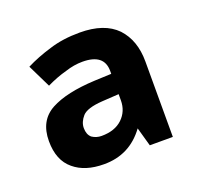

<svg xmlns="http://www.w3.org/2000/svg" viewBox="-75 -802 533 516"><g transform="rotate(-20 191.5 -544.5)"><path d="M200.2 -722.2Q270.5 -722.2 305.7 -686Q339.8 -649.4 339.8 -588.9V-373H273.9L258.8 -426.8Q214.8 -366.7 141.1 -367.2Q87.4 -367.2 55.7 -394Q22.9 -420.9 22.9 -476.1Q22.9 -534.7 67.9 -559.1Q112.3 -583 193.8 -586.9L242.2 -588.9V-597.2Q242.2 -646 180.2 -646Q156.2 -646 130.9 -637.7Q103.5 -630.4 74.2 -616.2L42 -682.1Q73.7 -698.2 113.3 -710Q151.4 -722.2 200.2 -722.2ZM193.8 -527.8Q150.4 -524.9 136.7 -509.8Q123 -494.1 123 -477.1Q123 -458.5 133.8 -449.2Q146 -440.9 161.1 -440.9Q199.2 -440.9 220.7 -461.4Q242.2 -481.9 242.2 -513.2V-530.8Z"/></g></svg>

Font: Droid Sans Thai
Style: Bold
Weight: 700
Designer: Steve Matteson
Foundry: Ascender Corporation
Version: Version 1.00